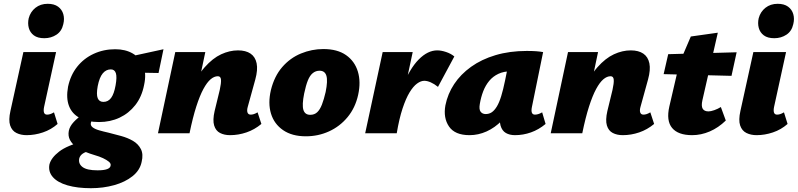

<svg xmlns="http://www.w3.org/2000/svg" viewBox="-20 -701 4196 1010"><path d="M120 10Q90 10 66.5 -1.5Q43 -13 33.5 -41Q24 -69 35 -118L103 -427H275L212 -139Q208 -120 211.5 -109Q215 -98 228 -98Q235 -98 243.5 -100.5Q252 -103 264 -110L283 -49Q249 -19 206 -4.5Q163 10 120 10ZM213 -500Q178 -500 158 -515Q138 -530 131.5 -554Q125 -578 131 -605Q140 -639 166.5 -660Q193 -681 231 -681Q265 -681 285.5 -666Q306 -651 313 -626.5Q320 -602 313 -574Q305 -537 277 -518.5Q249 -500 213 -500Z M458 289Q387 289 335 274Q283 259 258 230.5Q233 202 240 164Q249 129 291 96.5Q333 64 420 42L457 92Q430 97 415.5 107Q401 117 397 132Q391 160 414 177.5Q437 195 493 195Q527 195 544 188.5Q561 182 562 169Q564 159 552.5 149.5Q541 140 522 131Q503 122 478 115Q454 108 428 97.5Q402 87 380.5 71.5Q359 56 348 35Q337 14 342 -13Q347 -37 368 -59.5Q389 -82 420.5 -103Q452 -124 486 -139L512 -109Q496 -97 484.5 -89.5Q473 -82 467 -74.5Q461 -67 458 -55Q455 -41 467 -31.5Q479 -22 501.5 -15.5Q524 -9 551 -3Q583 5 617.5 14.5Q652 24 679.5 40Q707 56 721 83Q735 110 725 151Q716 195 677 226Q638 257 580.5 273Q523 289 458 289ZM501 -59Q440 -59 399.5 -80.5Q359 -102 343 -143.5Q327 -185 338 -245Q351 -306 386 -350Q421 -394 473 -418Q525 -442 586 -442Q640 -442 678.5 -419.5Q717 -397 734 -355Q751 -313 738 -254Q726 -192 692 -148.5Q658 -105 609 -82Q560 -59 501 -59ZM524 -165Q549 -165 564.5 -186Q580 -207 588 -252Q596 -296 589.5 -316Q583 -336 563 -336Q538 -336 520.5 -315Q503 -294 494 -248Q486 -204 494 -184.5Q502 -165 524 -165ZM814 -317 643 -320 652 -401 840 -442Z M1190 10Q1160 10 1137.5 -1.5Q1115 -13 1106.5 -41Q1098 -69 1109 -117L1136 -228Q1144 -264 1142.5 -282Q1141 -300 1126 -300Q1107 -300 1088 -284Q1069 -268 1050 -233Q1031 -198 1012.5 -140.5Q994 -83 977 0H918Q943 -130 978.5 -214.5Q1014 -299 1056.5 -347Q1099 -395 1143.5 -415.5Q1188 -436 1232 -436Q1273 -436 1298 -419Q1323 -402 1330 -368Q1337 -334 1323 -283L1283 -138Q1278 -120 1282 -109Q1286 -98 1299 -98Q1306 -98 1314.5 -100.5Q1323 -103 1335 -110L1355 -49Q1319 -19 1276.5 -4.5Q1234 10 1190 10ZM811 0 902 -427H1060L970 0Z M1589 16Q1516 16 1469 -16.5Q1422 -49 1405.5 -103.5Q1389 -158 1405 -227Q1423 -300 1464.5 -348Q1506 -396 1563 -419.5Q1620 -443 1681 -443Q1755 -443 1800.5 -411Q1846 -379 1862.5 -324.5Q1879 -270 1864 -202Q1849 -134 1808.5 -85Q1768 -36 1711 -10Q1654 16 1589 16ZM1612 -97Q1634 -97 1648.5 -110.5Q1663 -124 1673.5 -151Q1684 -178 1693 -217Q1705 -276 1697 -302.5Q1689 -329 1661 -329Q1641 -329 1625.5 -316.5Q1610 -304 1599.5 -278Q1589 -252 1580 -209Q1568 -149 1576 -123Q1584 -97 1612 -97Z M2033 0Q2058 -146 2096.5 -243Q2135 -340 2182.5 -388Q2230 -436 2280 -436Q2301 -436 2326.5 -427.5Q2352 -419 2370 -404L2284 -244Q2264 -260 2245.5 -268Q2227 -276 2212 -276Q2194 -276 2174 -261.5Q2154 -247 2134.5 -215Q2115 -183 2097.5 -130Q2080 -77 2067 0ZM1901 0 1993 -427H2151L2060 0Z M2450 10Q2373 10 2342 -35.5Q2311 -81 2323 -147Q2335 -207 2369 -258.5Q2403 -310 2458 -349.5Q2513 -389 2587 -411Q2661 -433 2751 -433Q2781 -433 2800.5 -431.5Q2820 -430 2837 -427L2778 -138Q2770 -98 2794 -98Q2801 -98 2810.5 -100.5Q2820 -103 2832 -110L2850 -49Q2814 -19 2773 -4.5Q2732 10 2689 10Q2661 10 2641 -1.5Q2621 -13 2613 -40.5Q2605 -68 2614 -117L2641 -249L2727 -277Q2712 -210 2684.5 -157Q2657 -104 2620 -66.5Q2583 -29 2539.5 -9.5Q2496 10 2450 10ZM2535 -101Q2553 -101 2567 -110.5Q2581 -120 2593.5 -140.5Q2606 -161 2616.5 -195Q2627 -229 2637 -278L2657 -377L2715 -320Q2703 -324 2692 -325Q2681 -326 2669 -326Q2630 -326 2601.5 -312.5Q2573 -299 2553.5 -275.5Q2534 -252 2522 -221Q2510 -190 2504 -154Q2499 -125 2508.5 -113Q2518 -101 2535 -101Z M3256 10Q3226 10 3203.5 -1.5Q3181 -13 3172.5 -41Q3164 -69 3175 -117L3202 -228Q3210 -264 3208.5 -282Q3207 -300 3192 -300Q3173 -300 3154 -284Q3135 -268 3116 -233Q3097 -198 3078.5 -140.5Q3060 -83 3043 0H2984Q3009 -130 3044.5 -214.5Q3080 -299 3122.5 -347Q3165 -395 3209.5 -415.5Q3254 -436 3298 -436Q3339 -436 3364 -419Q3389 -402 3396 -368Q3403 -334 3389 -283L3349 -138Q3344 -120 3348 -109Q3352 -98 3365 -98Q3372 -98 3380.5 -100.5Q3389 -103 3401 -110L3421 -49Q3385 -19 3342.5 -4.5Q3300 10 3256 10ZM2877 0 2968 -427H3126L3036 0Z M3621 10Q3547 10 3515.5 -28Q3484 -66 3501 -141L3554 -369L3614 -509L3756 -529L3675 -174Q3668 -143 3676.5 -129Q3685 -115 3707 -115Q3719 -115 3737.5 -121.5Q3756 -128 3772 -138L3798 -67Q3759 -29 3713.5 -9.5Q3668 10 3621 10ZM3471 -311 3495 -416 3855 -426 3828 -302Z M3960 10Q3930 10 3906.5 -1.5Q3883 -13 3873.5 -41Q3864 -69 3875 -118L3943 -427H4115L4052 -139Q4048 -120 4051.5 -109Q4055 -98 4068 -98Q4075 -98 4083.5 -100.5Q4092 -103 4104 -110L4123 -49Q4089 -19 4046 -4.5Q4003 10 3960 10ZM4053 -500Q4018 -500 3998 -515Q3978 -530 3971.5 -554Q3965 -578 3971 -605Q3980 -639 4006.5 -660Q4033 -681 4071 -681Q4105 -681 4125.5 -666Q4146 -651 4153 -626.5Q4160 -602 4153 -574Q4145 -537 4117 -518.5Q4089 -500 4053 -500Z"/></svg>

Font: Ysabeau Office Black
Style: Italic
Weight: 900
Italic angle: -12°
Designer: Christian Thalmann (Catharsis Fonts)
Version: Version 2.001;gftools[0.9.30]; featfreeze: tnum,lnum,ss02